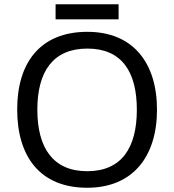

<svg xmlns="http://www.w3.org/2000/svg" viewBox="-20 -875 821 905"><path d="M539 -855H242V-784H539ZM720 -358C720 -580 606 -725 392 -725C168 -725 61 -578 61 -359C61 -138 168 10 391 10C606 10 720 -137 720 -358ZM156 -358C156 -538 230 -646 392 -646C553 -646 625 -538 625 -358C625 -178 553 -68 391 -68C230 -68 156 -178 156 -358Z"/></svg>

Font: Noto Sans Mahajani
Style: Regular
Weight: 400
Designer: Monotype Design Team
Foundry: Monotype Imaging Inc.
Version: Version 2.003